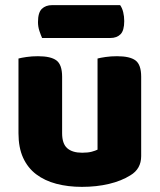

<svg xmlns="http://www.w3.org/2000/svg" viewBox="-20 -712 622 748"><path d="M52 -484Q63 -487 83.5 -490Q104 -493 128 -493Q178 -493 200 -476.5Q222 -460 222 -413V-193Q222 -152 242 -134.5Q262 -117 300 -117Q323 -117 337.5 -121Q352 -125 360 -129V-484Q371 -487 391.5 -490Q412 -493 436 -493Q486 -493 508 -476.5Q530 -460 530 -413V-104Q530 -54 488 -29Q453 -7 404.5 4.5Q356 16 299 16Q245 16 199.5 4Q154 -8 121 -33Q88 -58 70 -97.5Q52 -137 52 -193ZM144 -564Q139 -575 133.5 -591.5Q128 -608 128 -626Q128 -663 143 -677.5Q158 -692 183 -692H448Q456 -681 460 -664.5Q464 -648 464 -630Q464 -593 449.5 -578.5Q435 -564 410 -564Z"/></svg>

Font: Baloo Chettan 2 ExtraBold
Style: Regular
Weight: 800
Designer: Maithili Shingre, Unnati Kotecha and Ek Type
Foundry: Ek Type
Version: Version 1.640;hotconv 1.0.111;makeotfexe 2.5.65597; ttfautoh